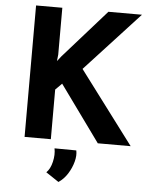

<svg xmlns="http://www.w3.org/2000/svg" viewBox="-63 -787 829 1071"><g transform="rotate(5 352.0 -251.0)"><path d="M242 -474 238 -437 260 -465 500 -736H688L384 -406L689 0H505L278 -314L242 -278V0H95V-736H242ZM305 234 233 186Q255 165 264.5 124.5Q274 84 267 49L389 50Q395 78 385.5 113.5Q376 149 355.5 181.5Q335 214 305 234Z"/></g></svg>

Font: Reem Kufi
Style: Regular
Weight: 400
Designer: Khaled Hosny
Version: Version 1.6